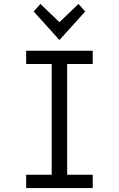

<svg xmlns="http://www.w3.org/2000/svg" viewBox="-20 -949 600 969"><path d="M112 0V-67H241V-626H112V-693H448V-626H319V-67H448V0ZM280 -747 150 -891 184 -929 280 -837 376 -929 410 -891Z"/></svg>

Font: Ubuntu Sans Mono
Style: Regular
Weight: 400
Monospace: yes
Designer: Dalton Maag Ltd
Foundry: Dalton Maag Ltd
Version: Version 1.006